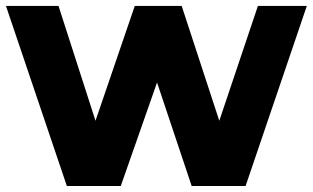

<svg xmlns="http://www.w3.org/2000/svg" viewBox="-31 -621 1044 641"><path d="M788.9 0H608.9L493.3 -345.6L372.2 0H192.2L-11.1 -601.1H164.4L287.8 -217.8L418.9 -601.1H575.6L701.1 -217.8L830 -601.1H993.3Z"/></svg>

Font: Paperlogy 9 Black
Style: Regular
Weight: 900
Designer: redesigned by Lee Juim, glyphs from Gmarket Sans & Montserrat
Foundry: PT&
Version: Version 1.001